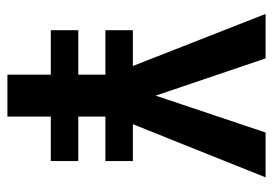

<svg xmlns="http://www.w3.org/2000/svg" viewBox="-132 -622 754 531"><g transform="rotate(90 245.5 -357.0)"><path d="M245 -410 347 -714H471L324 -347H426V-271H303V-196H426V-120H303V0H187V-120H64V-196H187V-271H64V-347H163L19 -714H142Z"/></g></svg>

Font: Noto Sans Khmer UI Condensed SemiBold
Style: Regular
Weight: 600
Width: 3
Designer: Danh Hong and the Monotype Design Team
Foundry: Monotype Imaging Inc.
Version: Version 2.002; ttfautohint (v1.8.4.7-5d5b)